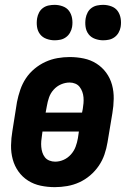

<svg xmlns="http://www.w3.org/2000/svg" viewBox="-20 -763 540 791"><path d="M206 8Q176 8 147.5 2Q119 -4 95.5 -19Q72 -34 56 -56.5Q40 -79 32.5 -106.5Q25 -134 25.5 -164Q26 -194 31 -223L50 -343Q55 -368 63.5 -393Q72 -418 86.5 -440Q101 -462 122 -479.5Q143 -497 167 -508Q191 -519 216.5 -523.5Q242 -528 267 -528Q297 -528 325.5 -522Q354 -516 377.5 -501Q401 -486 417.5 -463.5Q434 -441 441.5 -413.5Q449 -386 448.5 -356Q448 -326 443 -297L423 -177Q419 -152 410.5 -127Q402 -102 387 -80Q372 -58 351.5 -40.5Q331 -23 307 -12Q283 -1 257 3.5Q231 8 206 8ZM318 -299 321 -314Q323 -326 324 -338Q325 -350 324 -362Q323 -374 319 -385Q315 -396 308 -405Q301 -414 290 -418.5Q279 -423 267 -423Q249 -423 231.5 -415.5Q214 -408 201 -393.5Q188 -379 182 -361.5Q176 -344 173 -326L168 -299ZM207 -97Q225 -97 242 -104.5Q259 -112 272 -126.5Q285 -141 291.5 -158.5Q298 -176 301 -194L305 -221H155L153 -206Q151 -194 150 -182Q149 -170 150 -158Q151 -146 154.5 -135Q158 -124 165 -115Q172 -106 183.5 -101.5Q195 -97 207 -97ZM405 -597Q388 -597 371.5 -603Q355 -609 345 -622Q335 -635 332.5 -652.5Q330 -670 333 -688Q335 -700 341 -711.5Q347 -723 357.5 -730.5Q368 -738 380.5 -740.5Q393 -743 405 -743Q422 -743 438.5 -737Q455 -731 464.5 -718Q474 -705 477 -687.5Q480 -670 477 -652Q475 -640 468.5 -628.5Q462 -617 451.5 -609.5Q441 -602 429 -599.5Q417 -597 405 -597ZM205 -597Q188 -597 171.5 -603Q155 -609 145 -622Q135 -635 132.5 -652.5Q130 -670 133 -688Q135 -700 141 -711.5Q147 -723 157.5 -730.5Q168 -738 180.5 -740.5Q193 -743 205 -743Q222 -743 238.5 -737Q255 -731 264.5 -718Q274 -705 277 -687.5Q280 -670 277 -652Q275 -640 268.5 -628.5Q262 -617 251.5 -609.5Q241 -602 229 -599.5Q217 -597 205 -597Z"/></svg>

Font: Iosevka Term Curly Extrabold
Style: Italic
Weight: 800
Italic angle: -9°
Designer: Belleve Invis
Foundry: Belleve Invis
Version: Version 32.3.0